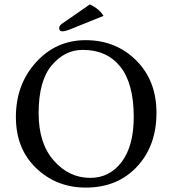

<svg xmlns="http://www.w3.org/2000/svg" viewBox="-20 -840 781 870"><path d="M355 -614Q273 -614 214 -543.5Q155 -473 155 -327Q155 -190 224 -112Q293 -34 389 -34Q477 -34 531.5 -106.5Q586 -179 586 -310Q586 -462 525 -538Q464 -614 355 -614ZM689 -329Q689 -179 600.5 -84.5Q512 10 369 10Q236 10 144 -78Q52 -166 52 -310Q52 -457 143 -557.5Q234 -658 368 -658Q505 -658 597 -566.5Q689 -475 689 -329ZM387 -820Q430 -800 449 -768L305 -710Q277 -698 263 -698Q248 -698 248 -713Q248 -724 263 -734Z"/></svg>

Font: Libertinus Sans
Style: Regular
Weight: 400
Designer: Philipp H. Poll
Foundry: Khaled Hosny
Version: Version 6.1